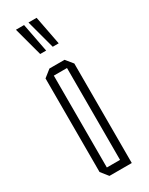

<svg xmlns="http://www.w3.org/2000/svg" viewBox="-188 -744 608 782"><g transform="rotate(-30 115.5 -353.0)"><path d="M84 -467V-501H154L181 -468V-467ZM76 0 49 -34V-35H146V0ZM49 -35V-474L83 -501H84V-35ZM146 0V-467H181V0ZM139 -571 103 -705V-706H141L167 -571ZM80 -571 44 -705V-706H82L108 -571Z"/></g></svg>

Font: Foldit ExtraLight
Style: Regular
Weight: 250
Version: Version 1.003